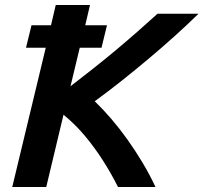

<svg xmlns="http://www.w3.org/2000/svg" viewBox="-20 -748 814 768"><path d="M29 0 163 -557H84L106 -647H184L203 -728H340L321 -647H408L386 -557H299L262 -403Q305 -436 352.5 -473.5Q400 -511 446.5 -550Q493 -589 535 -626Q577 -663 610 -693H774Q728 -648 678 -603Q628 -558 575 -513.5Q522 -469 468 -426Q414 -383 359 -343Q393 -310 426 -271.5Q459 -233 490 -189.5Q521 -146 549.5 -98.5Q578 -51 602 0H452Q426 -52 393 -104Q360 -156 320.5 -203.5Q281 -251 234 -289L165 0Z"/></svg>

Font: Ubuntu Sans
Style: Bold Italic
Weight: 700
Italic angle: -13.5°
Designer: Dalton Maag Ltd
Foundry: Dalton Maag Ltd
Version: Version 1.006